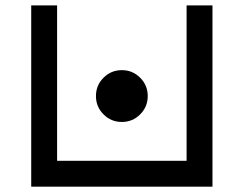

<svg xmlns="http://www.w3.org/2000/svg" viewBox="-20 -704 919 724"><path d="M97.7 -683.6H195.3V-97.7H683.6V-683.6H781.2V0H97.7ZM439.5 -244.1Q398.9 -244.1 370.4 -272.7Q341.8 -301.3 341.8 -341.8Q341.8 -382.3 370.4 -410.9Q398.9 -439.5 439.5 -439.5Q480 -439.5 508.5 -410.9Q537.1 -382.3 537.1 -341.8Q537.1 -301.3 508.5 -272.7Q480 -244.1 439.5 -244.1Z"/></svg>

Font: BabelStone Pigpen
Style: Regular
Weight: 400
Designer: Andrew West
Foundry: BabelStone
Version: Version 1.02 November 6, 2013